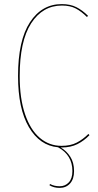

<svg xmlns="http://www.w3.org/2000/svg" viewBox="-20 -710 477 936"><path d="M280 9H276Q305 26 323 54.5Q341 83 341 124Q341 163 321.5 184.5Q302 206 271 206Q242 206 221 193L224 187Q244 198 271 198Q298 198 315.5 179Q333 160 333 124Q333 46 263 8Q174 0 121 -90Q68 -180 68 -339Q68 -513 126 -601.5Q184 -690 281 -690Q323 -690 352.5 -675Q382 -660 409 -633L404 -627Q377 -654 349.5 -668.5Q322 -683 282 -683Q188 -683 132 -596.5Q76 -510 76 -339Q76 -230 102 -153.5Q128 -77 174 -38Q220 1 280 1Q324 1 354.5 -15Q385 -31 411 -57L416 -51Q390 -24 357.5 -7.5Q325 9 280 9Z"/></svg>

Font: Fira Sans Compressed Eight
Style: Regular
Weight: 100
Width: 1
Designer: bBox Type GmbH & Carrois Corporate GbR & Edenspiekermann AG
Foundry: bBox Type GmbH & Carrois Corporate GbR & Edenspiekermann AG
Version: Version 4.301